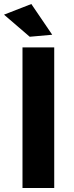

<svg xmlns="http://www.w3.org/2000/svg" viewBox="-35 -936 367 956"><path d="M77 -700H235V0H77ZM121 -916 225 -763 113 -753 -15 -863Z"/></svg>

Font: Argentum Sans SemiBold
Style: Regular
Weight: 600
Designer: Julieta Ulanovsky (Modified by Cristiano Sobral)
Foundry: Julieta Ulanovsky
Version: Version 5.001;November 22, 2018;FontCreator 11.5.0.2425 64-b